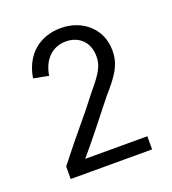

<svg xmlns="http://www.w3.org/2000/svg" viewBox="-89 -937 503 563"><g transform="rotate(-20 163.0 -655.0)"><path d="M98 -483C130 -520 171 -572 219 -633C261 -681 282 -709 282 -755C282 -822 229 -868 162 -868C97 -868 47 -830 35 -757L82 -748C90 -799 122 -826 162 -826C202 -826 232 -800 232 -754C232 -726 221 -706 183 -661C135 -598 105 -567 38 -481V-442H292V-483Z"/></g></svg>

Font: Arthouse Owned
Style: Regular
Weight: 400
Designer: Jeremy Tribby
Foundry: Tribby Type
Version: Version 1.000;PS 001.000;hotconv 1.0.88;makeotf.lib2.5.64775